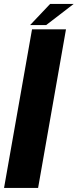

<svg xmlns="http://www.w3.org/2000/svg" viewBox="-20 -930 384 950"><path d="M0 0H168.5L306.5 -785H138.5ZM129 -806H208.5L344.5 -910.5H228Z"/></svg>

Font: Anybody
Style: Bold Italic
Weight: 700
Italic angle: -10°
Designer: Tyler Finck
Foundry: Etcetera Type Company
Version: Version 1.113;gftools[0.9.25]